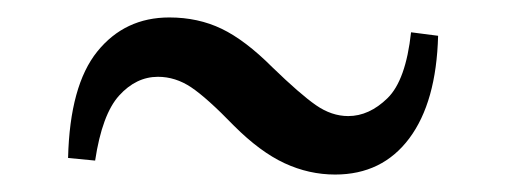

<svg xmlns="http://www.w3.org/2000/svg" viewBox="-20 -455 580 220"><path d="M364 -255Q334 -255 306 -268Q278 -281 248 -311Q217 -343 199 -355Q181 -367 161 -367Q136 -367 116.5 -345.5Q97 -324 89 -271L58 -274Q60 -357 91.5 -396Q123 -435 174 -435Q207 -435 234 -422Q261 -409 292 -378Q324 -347 342 -334.5Q360 -322 379 -322Q403 -322 424 -342.5Q445 -363 451 -418L482 -414Q480 -338 449 -296.5Q418 -255 364 -255Z"/></svg>

Font: DM Serif Text
Style: Regular
Weight: 400
Designer: Colophon Foundry, Frank Grießhammer
Foundry: Colophon Foundry
Version: Version 5.200; ttfautohint (v1.8.3)